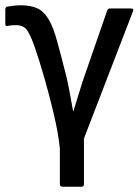

<svg xmlns="http://www.w3.org/2000/svg" viewBox="-23 -520 528 725"><path d="M213 185Q203 185 203 175V40Q197 -17 181 -85.5Q165 -154 145.5 -222.5Q126 -291 106 -348Q89 -396 75.5 -410.5Q62 -425 39 -425Q31 -425 22.5 -424.5Q14 -424 6 -422Q-3 -419 -3 -430V-484Q-3 -493 4 -495Q16 -497 29 -498.5Q42 -500 56 -500Q92 -500 117 -489Q142 -478 160.5 -447.5Q179 -417 195 -356Q203 -328 210 -300Q217 -272 224 -245Q230 -223 235 -197.5Q240 -172 244.5 -147.5Q249 -123 253 -100H254Q265 -134 277 -174Q289 -214 303 -253L382 -481Q384 -488 393 -488H471Q484 -488 479 -477L294 3V175Q294 185 285 185Z"/></svg>

Font: Sofia Sans Semi Condensed Medium
Style: Regular
Weight: 500
Designer: Botio Nikoltchev, Ani Petrova
Foundry: lettersoup
Version: Version 4.100